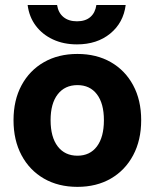

<svg xmlns="http://www.w3.org/2000/svg" viewBox="-20 -732 618 767"><path d="M482.1 -712H365Q360.4 -680.8 340.8 -663.9Q321.1 -646.9 287.5 -646.9Q254.2 -646.9 233.5 -663.9Q212.9 -680.8 208 -712H90.4Q96.3 -664.8 122.8 -629.4Q149.3 -594 191.6 -574.4Q233.8 -554.7 287.5 -554.7Q367.5 -554.7 420.2 -597.8Q473 -640.9 482.1 -712ZM34 -251.8Q34 -172 66 -111.9Q98 -51.9 155.4 -18.7Q212.9 14.5 289.3 14.5Q365.6 14.5 422.9 -18.7Q480.1 -51.9 512 -111.9Q544 -172 544 -251.9Q544 -331.9 512 -391.3Q480.1 -450.8 422.9 -483.6Q365.6 -516.5 289.3 -516.5Q212.9 -516.5 155.5 -483.6Q98.1 -450.8 66 -391.2Q34 -331.7 34 -251.8ZM395.1 -252Q395.1 -184.3 367.2 -147.1Q339.3 -110 289.4 -110Q239.1 -110 210.6 -147.1Q182.1 -184.3 182.1 -252Q182.1 -318.6 210.6 -355.3Q239.1 -392 289.4 -392Q339.3 -392 367.2 -355.3Q395.1 -318.6 395.1 -252Z"/></svg>

Font: Overused Grotesk Light
Style: Regular
Weight: 300
Designer: RandomMaerks
Version: Version 0.005